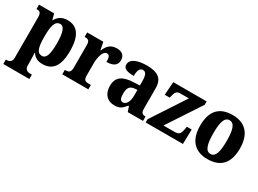

<svg xmlns="http://www.w3.org/2000/svg" viewBox="-36 -1218 2843 2113"><g transform="rotate(30 1386.0 -162.0)"><path d="M10 226H341V170H312C292 170 251 162 251 105V58C251 18 249 -20 247 -53H252C279 -12 317 12 381 12C509 12 575 -72 575 -265C575 -460 507 -546 383 -546C311 -546 266 -511 240 -462H236L216 -536H24V-480H30C63 -480 85 -471 85 -409V107C85 162 43 170 23 170H10ZM332 -63C268 -63 251 -127 251 -266C251 -393 268 -469 334 -469C387 -469 408 -395 408 -264C408 -128 387 -63 332 -63Z M629 0H960V-56H928C892 -56 868 -64 868 -123V-276C868 -356 892 -446 940 -446C975 -446 982 -416 982 -361C1062 -361 1112 -390 1112 -456C1112 -509 1082 -548 1010 -548C936 -548 895 -514 865 -440H860L841 -536H636V-480H640C681 -480 702 -471 702 -412V-128C702 -65 676 -56 633 -56H629Z M1293 10C1362 10 1388 -11 1430 -64H1439L1461 0H1655V-56H1652C1610 -56 1596 -72 1596 -126V-380C1596 -505 1526 -550 1388 -550C1277 -550 1185 -519 1185 -446C1185 -397 1228 -378 1319 -378C1319 -448 1337 -486 1375 -486C1415 -486 1430 -448 1430 -374V-320L1354 -317C1214 -312 1146 -263 1146 -154C1146 -42 1212 10 1293 10ZM1358 -65C1328 -65 1315 -95 1315 -150C1315 -221 1335 -257 1397 -262L1431 -265V-191C1431 -115 1402 -65 1358 -65Z M1689 0H2162L2166 -186H2105L2099 -151C2087 -86 2068 -69 2016 -69H1875L2154 -493V-536H1730L1718 -369H1781L1789 -400C1803 -454 1820 -467 1862 -467H1968L1689 -41Z M2476 10C2644 10 2731 -82 2731 -270C2731 -458 2636 -550 2479 -550C2312 -550 2225 -458 2225 -270C2225 -82 2320 10 2476 10ZM2478 -56C2416 -56 2393 -130 2393 -270C2393 -411 2415 -483 2477 -483C2540 -483 2563 -411 2563 -270C2563 -130 2541 -56 2478 -56Z"/></g></svg>

Font: Noto Serif Hebrew SemiCondensed ExtraBold
Style: Regular
Weight: 800
Width: 4
Designer: Monotype Design Team
Foundry: Monotype Imaging Inc.
Version: Version 2.004